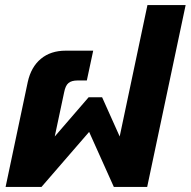

<svg xmlns="http://www.w3.org/2000/svg" viewBox="-20 -734 749 754"><path d="M89 -412Q102 -471 140.5 -503Q179 -535 238 -535H346L321 -418H285Q261 -418 249 -408Q237 -398 232 -372L195 -198L328 -352H381L450 -198L559 -714H709L558 0H427L330 -216L143 0H2Z"/></svg>

Font: Prompt SemiBold
Style: Italic
Weight: 600
Italic angle: -12°
Designer: Katatrad Team
Foundry: CadsonDemak
Version: Version 1.001